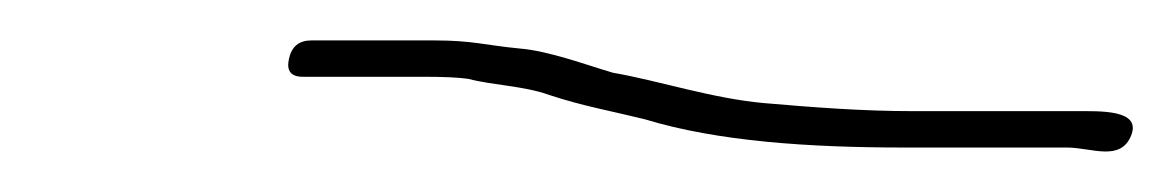

<svg xmlns="http://www.w3.org/2000/svg" viewBox="-20 -345 580 95"><path d="M123 -316C121.6 -310 123.9 -307 129.9 -307H190.9C199.5 -307 206.5 -306.7 211.6 -306C224.2 -302.7 239 -302.6 251.8 -298C268 -292.6 282.4 -290.1 299 -286C335 -275 380.5 -272 427.8 -272H507.8C520.1 -272 534.4 -264.8 539.7 -278C544.8 -290.9 524.4 -290 512 -290H432C406.1 -290 381.2 -292 357.9 -294C331.8 -296.4 306 -305.1 283.3 -309C270 -312.9 251.7 -319.8 237.1 -321C220.2 -322.6 214 -325 195 -325H134C128 -325 124.3 -322 123 -316Z"/></svg>

Font: HoneyBee
Style: BLnIt
Weight: 100
Foundry: Cannot Into Space Fonts
Version: Version 0.89